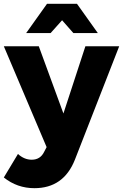

<svg xmlns="http://www.w3.org/2000/svg" viewBox="-32 -783 644 1005"><path d="M148 202Q58 202 -12 146L62 23Q95 53 134 53Q179 53 199 12L212 -13L-12 -541H171L300 -189L415 -541H592L360 53Q301 202 148 202ZM480 -610H352L293 -677L233 -610H105L214 -763H371Z"/></svg>

Font: Argentum Novus
Style: Bold
Weight: 700
Designer: Julieta Ulanovsky (font) & Cristiano Sobral (main changes)
Foundry: Julieta Ulanovsky (font) & Cristiano Sobral (main changes)
Version: Version 3.00;November 27, 2020;FontCreator 13.0.0.2655 64-bi